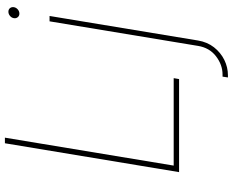

<svg xmlns="http://www.w3.org/2000/svg" viewBox="-105 -663 972 802"><g transform="rotate(-90 381.0 -262.0)"><path d="M63 0 183.6 -727.5H207L90.3 -22.5H455.6L451.7 0ZM692.9 -541H715.3L612.8 79.1Q606.4 117.7 584.5 145.8Q562.5 173.8 531.7 189Q501 204.1 467.3 204.1H458.5L461.9 181.6H470.7Q511.2 181.6 546.9 154.3Q582.5 127 590.3 79.1ZM725.1 -667Q715.8 -667 710.2 -673.8Q704.6 -680.7 706.1 -689.9Q707.5 -699.7 715.6 -706.3Q723.6 -712.9 732.9 -712.9Q742.7 -712.9 748 -706.3Q753.4 -699.7 752 -689.9Q750.5 -680.7 742.7 -673.8Q734.9 -667 725.1 -667Z"/></g></svg>

Font: Inter 17pt Thin
Style: Italic
Weight: 250
Italic angle: -9.3988°
Version: Version 4.001;git-66647c0bb